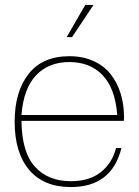

<svg xmlns="http://www.w3.org/2000/svg" viewBox="-20 -756 568 786"><path d="M270 9.8Q159.2 9.8 99.6 -60.3Q40 -130.4 40 -257.8Q40 -381.3 97.2 -453.6Q154.3 -525.9 264.2 -525.9Q319.3 -525.9 362.5 -506.3Q405.8 -486.8 432.9 -452.4Q460 -418 473.9 -373Q487.8 -328.1 487.8 -275.9Q487.8 -266.1 486.8 -261.2H67.9Q69.3 -132.3 123.3 -73.2Q177.2 -14.2 270 -14.2Q345.2 -14.2 391.8 -50.5Q438.5 -86.9 455.1 -149.9H477.1Q437.5 9.8 270 9.8ZM67.9 -285.2H460Q451.7 -393.6 400.4 -447.8Q349.1 -502 264.2 -502Q179.2 -502 127.7 -447.8Q76.2 -393.6 67.9 -285.2ZM274.9 -604H252.9L329.1 -735.8H362.8Z"/></svg>

Font: Creato Display Thin
Style: Regular
Weight: 265
Version: Version 1.000